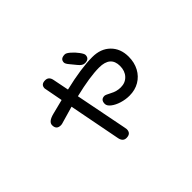

<svg xmlns="http://www.w3.org/2000/svg" viewBox="-114 -861 1229 1229"><g transform="rotate(-45 500.0 -247.0)"><path d="M408.2 40 340.8 -308.6 218.8 -273.4 208 -272.5Q168.9 -272.5 168.9 -312.5Q168.9 -343.8 225.6 -358.4L326.2 -383.8L301.8 -512.7Q301.8 -547.9 340.8 -547.9Q374 -547.9 380.9 -509.8L402.3 -402.3Q558.6 -439.5 659.2 -439.5Q735.4 -439.5 780.8 -394.5Q826.2 -349.6 826.2 -276.4Q826.2 -223.6 804.2 -182.6Q782.2 -141.6 743.2 -118.7Q704.1 -95.7 653.3 -95.7Q618.2 -95.7 583.5 -106.4Q548.8 -117.2 526.4 -134.8Q503.9 -152.3 503.9 -170.9Q503.9 -209 539.1 -209Q547.9 -209 581.1 -191.4Q614.3 -172.9 651.4 -172.9Q693.4 -172.9 719.2 -200.7Q745.1 -228.5 745.1 -273.4Q745.1 -361.3 642.6 -361.3Q558.6 -361.3 417 -327.1L486.3 24.4L489.3 43Q489.3 82 448.2 82Q415 82 408.2 40ZM546.9 -576.2Q559.6 -576.2 581.5 -557.1Q603.5 -538.1 621.1 -514.2Q638.7 -490.2 638.7 -479.5Q638.7 -444.3 598.6 -444.3Q577.1 -444.3 555.7 -471.7Q530.3 -503.9 524.4 -509.8Q505.9 -531.2 505.9 -543Q505.9 -576.2 546.9 -576.2Z"/></g></svg>

Font: jf-openhuninn-2.0
Style: Regular
Weight: 400
Designer: [Kosugi Maru]
Designed by MOTOYA      

[Varela Round]
Joe Prince (Latin component); Avraham Cornfeld (Hebrew component)
Foundry: justfont CO.,LTD.
Version: 2.0